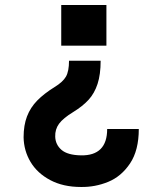

<svg xmlns="http://www.w3.org/2000/svg" viewBox="-20 -720 640 765"><path d="M224 -538V-700H404V-538ZM302.4 25Q231.6 25 180 -2.5Q128.4 -30 101.7 -74.8Q75 -119.6 74 -173Q74 -220.6 87.6 -256.2Q101.2 -291.8 128.3 -319.4Q155.4 -347 197.8 -373.4Q230.6 -393.4 242.8 -414.8Q255 -436.2 255 -478H381Q381 -423.2 368.7 -385.7Q356.4 -348.2 333.1 -322.6Q309.8 -297 272 -273.8Q231.6 -249.2 215.3 -227Q199 -204.8 200 -175.6Q201 -143.6 225.1 -122.8Q249.2 -102 302.4 -101Q354.4 -100 380.7 -126.2Q407 -152.4 407 -206H533Q533 -121 498.2 -68.9Q463.4 -16.8 411 4.6Q358.6 26 302.4 25Z"/></svg>

Font: Fliege Mono Thin
Style: Regular
Weight: 100
Version: Version 0.020;Glyphs 3.3 (3306)